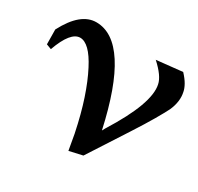

<svg xmlns="http://www.w3.org/2000/svg" viewBox="-169 -722 920 891"><g transform="rotate(30 291.5 -276.5)"><path d="M294.9 15.6 279.8 -69.8V-69.3Q260.3 -164.1 235.6 -237.8Q210.9 -311.5 182.6 -365.7Q156.2 -417 130.6 -441.9Q105 -466.8 80.6 -466.8Q29.3 -466.8 -11.7 -352.5L-38.6 -362.8L-39.6 -441.9Q-6.3 -505.4 30.8 -535.9Q67.9 -566.4 109.4 -566.4Q289.6 -566.4 382.3 -144L391.1 -160.2Q457 -265.1 484.1 -339.6Q511.2 -414.1 501 -460Q493.2 -500 434.6 -553.2L573.2 -567.9Q594.7 -544.9 606 -524.9Q617.2 -504.9 620.1 -488.8Q630.9 -441.9 606.9 -387.7Q594.7 -363.3 568.4 -317.9Q542 -272.5 500 -207.5L366.2 -0.5Z"/></g></svg>

Font: IranNastaliq
Style: Regular
Weight: 400
Designer: Hossein Zahedi
Version: Version 1.5